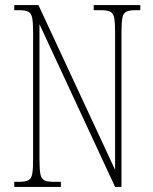

<svg xmlns="http://www.w3.org/2000/svg" viewBox="-20 -734 599 754"><path d="M36 0V-20H54Q79 -20 91 -26Q103 -32 106.5 -51Q110 -70 110 -108V-606Q110 -645 106.5 -663.5Q103 -682 91 -688Q79 -694 54 -694H36V-714H131L432 -67V-606Q432 -645 428.5 -663.5Q425 -682 413 -688Q401 -694 376 -694H348V-714H531V-694H513Q488 -694 476 -688Q464 -682 460.5 -663.5Q457 -645 457 -606V0H432L135 -639V-108Q135 -70 138.5 -51Q142 -32 154 -26Q166 -20 191 -20H219V0Z"/></svg>

Font: Noto Serif Thai ExtraCondensed Thin
Style: Regular
Weight: 100
Width: 2
Designer: Monotype Design Team
Foundry: Monotype Imaging Inc.
Version: Version 2.001; ttfautohint (v1.8.4.7-5d5b)